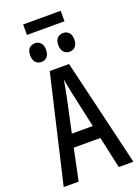

<svg xmlns="http://www.w3.org/2000/svg" viewBox="-190 -1127 879 1206"><g transform="rotate(-20 250.0 -523.5)"><path d="M17 0 184 -715H313L483 0H385L339 -211H161L117 0ZM227 -517 180 -298H320L272 -517Q266 -544 259.5 -576.5Q253 -609 249 -634Q245 -609 238.5 -576Q232 -543 227 -517ZM344 -786Q321 -786 305.5 -802Q290 -818 290 -849Q290 -881 305.5 -896Q321 -911 344 -911Q367 -911 382 -895.5Q397 -880 397 -849Q397 -818 382 -802Q367 -786 344 -786ZM155 -786Q132 -786 117 -802Q102 -818 102 -849Q102 -881 117 -896Q132 -911 155 -911Q178 -911 193 -895.5Q208 -880 208 -849Q208 -818 193 -802Q178 -786 155 -786ZM127 -977V-1047H378V-977Z"/></g></svg>

Font: Noto Sans Mono ExtraCondensed Medium
Style: Regular
Weight: 500
Width: 2
Designer: Monotype Design Team
Foundry: Monotype Imaging Inc.
Version: Version 2.014